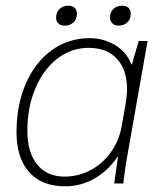

<svg xmlns="http://www.w3.org/2000/svg" viewBox="-20 -644 570 674"><path d="M38 -180Q38 -275 70.5 -350Q103 -425 161.5 -467.5Q220 -510 294 -510Q344 -510 384.5 -485.5Q425 -461 441 -418H443L467 -500H498L431 -120Q419 -57 413 0H381Q389 -60 394 -93H392Q360 -45 312 -17.5Q264 10 209 10Q126 10 82 -40Q38 -90 38 -180ZM407 -200 421 -279Q426 -309 426 -331Q426 -399 390.5 -437.5Q355 -476 291 -476Q230 -476 181 -438Q132 -400 104 -333.5Q76 -267 76 -185Q76 -109 110.5 -66.5Q145 -24 207 -24Q255 -24 297.5 -46.5Q340 -69 369 -109.5Q398 -150 407 -200ZM177 -582Q177 -601 189 -612.5Q201 -624 220 -624Q234 -624 242 -616.5Q250 -609 250 -596Q250 -577 238 -565.5Q226 -554 207 -554Q193 -554 185 -561.5Q177 -569 177 -582ZM366 -583Q366 -601 378 -612.5Q390 -624 409 -624Q423 -624 431 -616.5Q439 -609 439 -596Q439 -577 427 -565.5Q415 -554 396 -554Q383 -554 374.5 -562Q366 -570 366 -583Z"/></svg>

Font: Sarabun Thin
Style: Italic
Weight: 250
Italic angle: -10°
Designer: Suppakit Chalermlarp | Katatrad Co.,Ltd.
Foundry: Cadson Demak Co.,Ltd.
Version: Version 1.000; ttfautohint (v1.6)